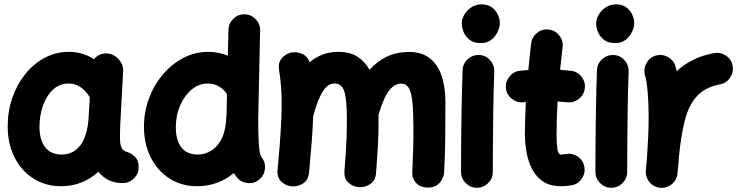

<svg xmlns="http://www.w3.org/2000/svg" viewBox="-20 -806 3466 900"><path d="M555.2 52.2Q517.6 52.2 489.3 38.3Q460.9 24.4 441.4 -1Q367.2 66.9 266.1 66.9Q193.4 66.9 137 31Q80.6 -4.9 48.6 -67.6Q16.6 -130.4 16.1 -210.9Q15.6 -281.7 37.1 -345.2Q58.6 -408.7 97.7 -457.8Q136.7 -506.8 189.2 -534.9Q241.7 -563 303.2 -563Q367.2 -563 420.9 -528.3Q431.6 -543 449.2 -550.3Q466.8 -557.6 486.8 -555.2Q517.1 -550.8 538.1 -525.9Q559.1 -501 557.1 -471.7L544.9 -243.2Q544.4 -235.8 543.9 -228.5Q543 -207.5 542.5 -181.9Q542 -156.2 543 -143.6Q543.9 -125.5 550.8 -111.8Q557.6 -98.1 579.6 -92.3Q597.2 -85.9 613.5 -70.3Q629.9 -54.7 629.9 -22Q629.9 8.3 607.9 30.3Q585.9 52.2 555.2 52.2ZM268.1 -81.5Q322.3 -81.5 355.2 -123Q388.2 -164.6 395 -248.5Q395 -254.9 395.5 -260.3Q395.5 -263.2 396 -266.1L400.9 -350.6Q381.8 -380.9 357.2 -397.7Q332.5 -414.6 301.8 -414.6Q260.3 -414.6 229.2 -386.5Q198.2 -358.4 181.6 -311.8Q165 -265.1 165 -209Q166 -147.9 192.6 -114.7Q219.2 -81.5 268.1 -81.5Z M955.6 -563Q1004.4 -563 1047.9 -544.9L1050.8 -666.5Q1051.8 -696.8 1074 -718.3Q1096.2 -739.7 1127 -738.8Q1157.2 -738.3 1178.7 -715.8Q1200.2 -693.4 1199.2 -663.1L1190.4 -248.5Q1190.4 -173.3 1192.9 -136.5Q1195.3 -99.6 1199 -86.4Q1202.6 -73.2 1205.6 -69.3Q1225.1 -45.9 1221.9 -14.9Q1218.8 16.1 1195.3 35.6Q1171.9 55.2 1140.6 52Q1109.4 48.8 1090.3 25.4Q1082.5 15.6 1076.2 5.4Q1001 66.9 903.8 66.9Q831.1 66.9 774.9 31Q718.8 -4.9 686.8 -67.9Q654.8 -130.9 654.8 -211.9Q654.8 -282.2 678.7 -345.7Q702.6 -409.2 744.4 -458Q786.1 -506.8 840.3 -534.9Q894.5 -563 955.6 -563ZM804.2 -209.5Q804.2 -147.9 830.6 -114.7Q856.9 -81.5 905.8 -81.5Q961.4 -81.5 999.8 -126Q1038.1 -170.4 1041 -261.2Q1041 -265.6 1042 -269.5L1043.9 -364.7Q1029.8 -387.2 1006.3 -400.9Q982.9 -414.6 953.6 -414.6Q912.6 -414.6 878.7 -386.5Q844.7 -358.4 824.5 -312Q804.2 -265.6 804.2 -209.5Z M1281.2 -10.7Q1293.9 -144.5 1297.9 -229Q1297.4 -236.3 1298.8 -243.7Q1300.3 -282.7 1300.3 -315.9Q1300.3 -362.3 1297.4 -400.6Q1294.4 -439 1288.1 -477.5Q1282.7 -511.2 1300 -532Q1317.4 -552.7 1342.3 -559.1Q1368.2 -564.9 1394.5 -554.2Q1420.9 -543.5 1431.2 -514.2Q1458 -537.1 1491.5 -550Q1524.9 -563 1565.9 -563Q1620.1 -563 1655.5 -540.3Q1690.9 -517.6 1711.9 -479Q1747.6 -518.6 1793.5 -540.5Q1839.4 -562.5 1896.5 -562.5Q1959.5 -562.5 1997.1 -531Q2034.7 -499.5 2051.3 -446.5Q2067.9 -393.6 2067.9 -328.1Q2067.9 -249.5 2067.1 -165.8Q2066.4 -82 2062 0.5Q2060.5 28.3 2040.8 50.8Q2021 73.2 1985.8 73.2Q1949.7 73.2 1930.2 51.3Q1910.6 29.3 1912.6 1Q1915 -53.2 1916.5 -100.6Q1918 -147.9 1918 -189.9Q1918 -273.4 1913.6 -322.5Q1909.2 -371.6 1896.7 -392.8Q1884.3 -414.1 1860.8 -414.1Q1829.6 -414.1 1804.2 -381.8Q1778.8 -349.6 1754.4 -269Q1754.4 -257.8 1754.4 -246.1Q1754.4 -212.4 1753.9 -185.8Q1753.4 -159.2 1752 -132.6Q1750.5 -106 1748.3 -73Q1746.1 -40 1742.7 5.4Q1740.2 40.5 1715.3 56.9Q1690.4 73.2 1662.6 71.3Q1634.8 69.3 1613.3 50.3Q1591.8 31.2 1594.7 -5.4Q1599.1 -63.5 1601.6 -101.3Q1604 -139.2 1605 -171.9Q1606 -204.6 1606 -246.1Q1606 -337.9 1594.2 -376.2Q1582.5 -414.6 1548.3 -414.6Q1515.6 -414.6 1491.9 -375.7Q1468.3 -336.9 1447.8 -261.2Q1446.3 -208.5 1441.4 -144Q1436.5 -79.6 1428.7 2.9Q1425.3 38.6 1399.9 54.4Q1374.5 70.3 1345.7 67.4Q1318.8 64.9 1298.3 44.9Q1277.8 24.9 1281.2 -10.7Z M2144.5 -694.8Q2144.5 -717.8 2157.2 -738.5Q2169.9 -759.3 2190.9 -772.5Q2211.9 -785.6 2236.8 -785.6Q2268.6 -785.6 2287.4 -770.5Q2306.2 -755.4 2314.7 -734.9Q2323.2 -714.4 2323.2 -698.2Q2323.2 -680.2 2313.2 -658Q2303.2 -635.7 2283.4 -619.9Q2263.7 -604 2234.4 -604Q2199.7 -604 2180.2 -620.1Q2160.6 -636.2 2152.6 -657.5Q2144.5 -678.7 2144.5 -694.8ZM2226.1 -548.3Q2256.8 -546.9 2277.3 -523.9Q2297.9 -501 2296.9 -470.7Q2295.4 -437.5 2294.2 -389.4Q2293 -341.3 2292.2 -286.4Q2291.5 -231.4 2291 -177.2Q2290.5 -123 2290.3 -76.7Q2290 -30.3 2290 0Q2290 30.3 2268.1 52.2Q2246.1 74.2 2215.3 74.2Q2185.1 74.2 2163.1 52.2Q2141.1 30.3 2141.1 0Q2141.1 -31.2 2141.4 -77.6Q2141.6 -124 2142.1 -178.5Q2142.6 -232.9 2143.6 -288.3Q2144.5 -343.8 2145.8 -392.8Q2147 -441.9 2148.4 -477.5Q2149.9 -508.3 2172.9 -528.8Q2195.8 -549.3 2226.1 -548.3Z M2721.2 -391.1Q2717.3 -360.8 2692.9 -342Q2668.5 -323.2 2638.2 -326.7Q2616.7 -329.1 2593.8 -330.6Q2591.3 -291.5 2590.1 -252.2Q2588.9 -212.9 2588.9 -173.3Q2588.9 -137.7 2592.5 -109.6Q2596.2 -81.5 2609.9 -81.5Q2619.1 -81.5 2632.8 -84Q2663.1 -89.4 2688.5 -71.8Q2713.9 -54.2 2719.2 -24.4Q2724.6 5.4 2707.3 31.2Q2689.9 57.1 2659.7 62.5Q2646.5 64.9 2634 65.9Q2621.6 66.9 2609.9 66.9Q2554.2 66.9 2520.3 41.3Q2486.3 15.6 2469.2 -23.2Q2452.1 -62 2446.3 -102.8Q2440.4 -143.6 2440.4 -173.3Q2440.4 -212.4 2441.7 -251Q2442.9 -289.6 2444.8 -327.6Q2439.9 -327.1 2434.6 -326.7Q2404.3 -323.2 2379.9 -342.3Q2355.5 -361.3 2351.6 -391.1Q2348.1 -421.4 2367.2 -446Q2386.2 -470.7 2416 -474.1Q2436 -476.6 2456.5 -478Q2459.5 -509.3 2462.9 -540.5Q2466.3 -571.8 2469.7 -602.5Q2473.6 -632.8 2497.8 -652.1Q2522 -671.4 2552.2 -667.5Q2582.5 -664.1 2601.8 -639.6Q2621.1 -615.2 2617.2 -585Q2614.3 -558.1 2611.3 -531.7Q2608.4 -505.4 2605.5 -479Q2632.3 -477.1 2657.2 -474.1Q2687.5 -470.2 2706.3 -445.8Q2725.1 -421.4 2721.2 -391.1Z M2774.4 -694.8Q2774.4 -717.8 2787.1 -738.5Q2799.8 -759.3 2820.8 -772.5Q2841.8 -785.6 2866.7 -785.6Q2898.4 -785.6 2917.2 -770.5Q2936 -755.4 2944.6 -734.9Q2953.1 -714.4 2953.1 -698.2Q2953.1 -680.2 2943.1 -658Q2933.1 -635.7 2913.3 -619.9Q2893.6 -604 2864.3 -604Q2829.6 -604 2810.1 -620.1Q2790.5 -636.2 2782.5 -657.5Q2774.4 -678.7 2774.4 -694.8ZM2856 -548.3Q2886.7 -546.9 2907.2 -523.9Q2927.7 -501 2926.8 -470.7Q2925.3 -437.5 2924.1 -389.4Q2922.9 -341.3 2922.1 -286.4Q2921.4 -231.4 2920.9 -177.2Q2920.4 -123 2920.2 -76.7Q2919.9 -30.3 2919.9 0Q2919.9 30.3 2897.9 52.2Q2876 74.2 2845.2 74.2Q2814.9 74.2 2793 52.2Q2771 30.3 2771 0Q2771 -31.2 2771.2 -77.6Q2771.5 -124 2772 -178.5Q2772.5 -232.9 2773.4 -288.3Q2774.4 -343.8 2775.6 -392.8Q2776.9 -441.9 2778.3 -477.5Q2779.8 -508.3 2802.7 -528.8Q2825.7 -549.3 2856 -548.3Z M3074.2 74.2Q3064.5 73.2 3055.7 69.8Q3025.9 58.6 3013.2 29.3Q3005.4 11.7 3007.3 -7.3Q3007.8 -10.7 3007.8 -14.6Q3009.3 -28.8 3010.5 -43.7Q3011.7 -58.6 3013.2 -73.2Q3016.1 -116.2 3018.3 -164.6Q3020.5 -212.9 3020.5 -259.8Q3020.5 -320.8 3015.9 -374.5Q3011.2 -428.2 3003.4 -453.1Q2995.1 -481.9 3010 -509.5Q3024.9 -537.1 3053.7 -545.4Q3082.5 -553.7 3110.1 -539.1Q3137.7 -524.4 3146 -495.6Q3149.4 -484.4 3151.9 -472.2Q3184.1 -502.4 3227.1 -524.4Q3270 -546.4 3326.7 -557.1Q3356.4 -562.5 3382.6 -545.4Q3408.7 -528.3 3414.1 -498Q3419.4 -468.3 3402.3 -442.1Q3385.3 -416 3355 -410.6Q3284.7 -397 3246.6 -355Q3208.5 -313 3190.4 -242.4Q3172.4 -171.9 3162.6 -72.3Q3159.7 -29.3 3155.8 7.3Q3154.8 17.1 3151.4 25.9Q3140.1 55.7 3110.8 68.4Q3093.3 76.2 3074.2 74.2Z"/></svg>

Font: Mikhak-DS2-FD ExtraBold
Style: Regular
Weight: 800
Designer: Amin Abedi
Version: Version 3.2